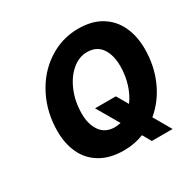

<svg xmlns="http://www.w3.org/2000/svg" viewBox="-166 -877 1077 1081"><g transform="rotate(-30 372.5 -336.5)"><path d="M589 -73 655 41H520L488 -15Q428 9 359 9Q269 9 207.5 -27.5Q146 -64 116.5 -127.5Q87 -191 87 -271Q87 -393 138.5 -494.5Q190 -596 279.5 -655Q369 -714 476 -714Q565 -714 625 -677Q685 -640 715 -575.5Q745 -511 745 -429Q745 -319 703.5 -226Q662 -133 589 -73ZM418 -135 335 -278H470L513 -204Q543 -244 560 -298.5Q577 -353 577 -414Q577 -486 546 -530.5Q515 -575 453 -575Q400 -575 354.5 -536Q309 -497 282 -431.5Q255 -366 255 -289Q255 -219 286.5 -174.5Q318 -130 380 -130Q398 -130 418 -135Z"/></g></svg>

Font: Be Vietnam ExtraBold
Style: Italic
Weight: 800
Italic angle: -9.778°
Designer: Gabriel Lam
Foundry: TypeRant
Version: Version 3.000